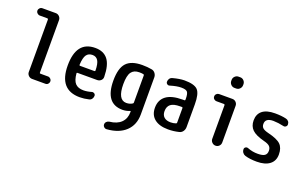

<svg xmlns="http://www.w3.org/2000/svg" viewBox="-104 -1269 3208 2005"><g transform="rotate(20 1500.0 -266.5)"><path d="M95.7 -649.4Q80.1 -649.4 67.4 -661.6Q54.7 -673.8 54.7 -689.9Q54.7 -706.1 66.9 -718.3Q79.1 -730.5 95.7 -730.5H244.1Q267.6 -730.5 284.2 -713.4Q300.8 -696.3 300.8 -672.9V-89.8Q300.8 -81.1 309.6 -81.1H394.5Q410.2 -81.1 422.4 -68.8Q434.6 -56.6 434.6 -40Q434.6 -24.4 423.3 -12.2Q412.1 0 394.5 0H246.1Q222.7 0 206.1 -17.1Q189.5 -34.2 189.5 -56.6V-639.6Q189.5 -648.4 179.7 -649.4Z M754.9 -451.2Q710.9 -451.2 688.5 -419.9Q666 -388.7 662.1 -308.6Q662.1 -299.8 669.9 -299.8H830.1Q838.9 -299.8 838.9 -307.6Q837.9 -385.7 816.9 -418.5Q795.9 -451.2 754.9 -451.2ZM778.3 9.8Q547.9 9.8 547.9 -260.3Q547.9 -530.3 757.8 -530.3Q850.6 -530.3 897.9 -470.2Q945.3 -410.2 947.3 -278.3Q948.2 -253.9 930.7 -237.8Q913.1 -221.7 888.7 -221.7H669.9Q662.1 -221.7 662.1 -213.9Q668.9 -135.7 699.7 -103.5Q730.5 -71.3 790 -71.3Q832 -71.3 880.9 -85.9Q894.5 -89.8 907.2 -81.1Q919.9 -72.3 919.9 -56.6Q919.9 -38.1 909.2 -22.5Q898.4 -6.8 879.9 -2.9Q827.1 9.8 778.3 9.8Z M1275.4 -448.2Q1215.8 -448.2 1188 -409.2Q1160.2 -370.1 1160.2 -275.4Q1160.2 -101.6 1254.9 -100.6Q1294.9 -100.6 1324.2 -120.1Q1330.1 -124 1330.1 -132.8V-432.6Q1330.1 -441.4 1322.3 -444.3Q1302.7 -448.2 1275.4 -448.2ZM1242.2 -19.5Q1049.8 -19.5 1049.8 -275.4Q1049.8 -412.1 1104 -471.2Q1158.2 -530.3 1280.3 -530.3Q1336.9 -530.3 1384.8 -521.5Q1409.2 -517.6 1424.8 -497.1Q1440.4 -476.6 1440.4 -451.2V-40Q1440.4 77.1 1365.7 147.5Q1291 217.8 1157.2 227.5Q1140.6 228.5 1127.9 216.8Q1115.2 205.1 1115.2 188Q1115.2 170.9 1127.4 158.7Q1139.6 146.5 1157.2 143.6Q1241.2 134.8 1285.6 90.8Q1330.1 46.9 1330.1 -25.4V-31.2Q1330.1 -40 1322.3 -36.1Q1284.2 -19.5 1242.2 -19.5Z M1797.9 -259.8Q1725.6 -259.8 1693.4 -234.4Q1661.1 -209 1661.1 -157.2Q1661.1 -114.3 1687 -91.3Q1712.9 -68.4 1759.8 -68.4Q1791 -68.4 1818.4 -78.1Q1826.2 -81.1 1826.2 -89.8V-251Q1826.2 -259.8 1818.4 -259.8ZM1759.8 9.8Q1662.1 9.8 1608.4 -33.7Q1554.7 -77.1 1554.7 -157.2Q1554.7 -243.2 1615.2 -289.1Q1675.8 -335 1797.9 -335H1818.4Q1826.2 -335 1826.2 -343.8V-351.6Q1826.2 -410.2 1810.5 -429.2Q1794.9 -448.2 1742.2 -448.2Q1693.4 -448.2 1620.1 -425.8Q1605.5 -420.9 1592.8 -430.2Q1580.1 -439.5 1580.1 -455.1Q1580.1 -474.6 1590.8 -489.7Q1601.6 -504.9 1621.1 -509.8Q1693.4 -529.3 1748 -530.3Q1858.4 -530.3 1896.5 -490.2Q1934.6 -450.2 1934.6 -332V-79.1Q1934.6 -52.7 1919.9 -31.7Q1905.3 -10.7 1880.9 -4.9Q1821.3 9.8 1759.8 9.8Z M2135.7 -439.5Q2120.1 -439.5 2107.9 -450.7Q2095.7 -461.9 2095.7 -479Q2095.7 -496.1 2107.9 -507.8Q2120.1 -519.5 2135.7 -519.5H2284.2Q2307.6 -519.5 2323.7 -502.9Q2339.8 -486.3 2339.8 -462.9V-55.7Q2339.8 -32.2 2323.7 -16.1Q2307.6 0 2284.7 0Q2261.7 0 2245.1 -16.6Q2228.5 -33.2 2228.5 -55.7V-429.7Q2228.5 -438.5 2219.7 -439.5ZM2284.2 -759.8Q2307.6 -759.8 2323.7 -742.7Q2339.8 -725.6 2339.8 -703.1V-692.4Q2339.8 -668.9 2323.2 -651.9Q2306.6 -634.8 2284.2 -634.8H2264.6Q2241.2 -634.8 2224.6 -651.9Q2208 -668.9 2208 -692.4V-703.1Q2208 -726.6 2225.1 -743.2Q2242.2 -759.8 2264.6 -759.8Z M2742.2 -219.7Q2647.5 -244.1 2607.9 -282.7Q2568.4 -321.3 2568.4 -384.8Q2568.4 -455.1 2615.2 -492.7Q2662.1 -530.3 2754.9 -530.3Q2828.1 -530.3 2879.9 -517.6Q2897.5 -513.7 2908.7 -499.5Q2919.9 -485.4 2919.9 -465.8Q2919.9 -450.2 2907.2 -440.9Q2894.5 -431.6 2879.9 -435.5Q2821.3 -449.2 2764.6 -450.2Q2676.8 -450.2 2676.8 -384.8Q2676.8 -356.4 2694.3 -340.3Q2711.9 -324.2 2754.9 -313.5Q2861.3 -288.1 2899.9 -250.5Q2938.5 -212.9 2938.5 -139.6Q2938.5 -67.4 2887.7 -28.8Q2836.9 9.8 2745.1 9.8Q2668 9.8 2614.3 -6.8Q2595.7 -12.7 2584 -28.8Q2572.3 -44.9 2572.3 -66.4Q2572.3 -81.1 2585 -89.4Q2597.7 -97.7 2612.3 -92.8Q2669.9 -70.3 2727.5 -71.3Q2780.3 -71.3 2803.7 -87.4Q2827.1 -103.5 2827.1 -139.6Q2827.1 -171.9 2808.6 -189.9Q2790 -208 2742.2 -219.7Z"/></g></svg>

Font: Rounded Mgen+ 1mn medium
Style: Regular
Weight: 500
Designer: [Source Han Sans]
Ryoko NISHIZUKA  (kana & ideographs); Paul D. Hunt (Latin, Greek & Cyrillic); Wenlong ZHANG  (bopomofo
Version: Version 1.059.20150602